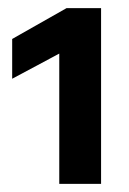

<svg xmlns="http://www.w3.org/2000/svg" viewBox="-20 -845 319 473"><path d="M229 -392H126V-713L10 -651V-749L144 -825H229Z"/></svg>

Font: Hind Mysuru
Style: Bold
Weight: 700
Designer: Manushi Parikh, Hitesh Malaviya
Foundry: Indian Type Foundry
Version: Version 0.703;PS 1.0;hotconv 1.0.86;makeotf.lib2.5.63406